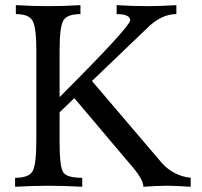

<svg xmlns="http://www.w3.org/2000/svg" viewBox="-20 -713 770 733"><path d="M708 0Q647.5 -3.9 619.1 -3.9Q580.1 -3.9 527.3 0Q527.3 -29.8 477.1 -85.9L263.7 -338.4L207.5 -284.2V-169.9Q207.5 -75.2 221.7 -54.7Q235.8 -34.2 293.9 -34.2V0Q220.7 -3.9 163.1 -3.9Q114.7 -3.9 37.6 0V-34.2Q91.3 -34.2 105 -60.3Q118.7 -86.4 118.7 -179.2V-522.5Q118.7 -606 105 -632.6Q91.3 -659.2 40.5 -659.2V-693.4Q108.9 -689.5 163.1 -689.5Q223.6 -689.5 287.1 -693.4V-659.2Q237.3 -659.2 222.4 -635.5Q207.5 -611.8 207.5 -521.5V-342.3Q471.7 -606.4 477.1 -634.8Q477.1 -659.2 425.3 -659.2V-693.4Q486.8 -689.5 545.9 -689.5Q588.9 -689.5 653.3 -693.4V-659.2Q593.8 -659.2 538.6 -602.5L331.1 -403.8L599.1 -89.4Q643.1 -41.5 708 -34.2Z"/></svg>

Font: Almanac
Style: Regular
Weight: 400
Designer: Eden's Almanac
Version: Version 3.501;March 28, 2021;FontCreator 13.0.0.2683 64-bit